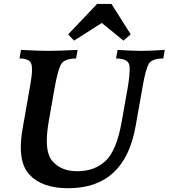

<svg xmlns="http://www.w3.org/2000/svg" viewBox="-20 -950 867 987"><path d="M331.1 17.6Q196.8 17.6 131.8 -51.8Q86.9 -98.6 86.9 -193.4Q86.9 -237.3 96.7 -291.5L136.7 -519.5Q144.5 -564 144.5 -591.8Q144.5 -606 142.6 -615.7Q136.7 -649.4 80.1 -649.4L87.9 -693.4Q185.1 -688.5 231.4 -688.5Q273.9 -688.5 378.9 -693.4L371.1 -649.4Q309.6 -648.9 293.2 -618.4Q276.9 -587.9 261.2 -501L231.4 -331.1Q220.7 -271 220.7 -226.6Q220.7 -153.3 249.5 -121.6Q294.9 -69.8 376 -69.8Q467.3 -69.8 523.4 -123.5Q579.6 -177.2 605.5 -324.2L635.3 -492.2Q646.5 -557.1 646.5 -591.8Q646.5 -606 645 -614.7Q638.2 -649.4 576.7 -649.4L584.5 -693.4Q666.5 -688.5 707 -688.5Q744.1 -688.5 827.1 -693.4L819.3 -649.4Q759.8 -649.4 744.1 -620.6Q728.5 -591.8 714.4 -511.7L677.2 -301.8Q621.1 17.6 331.1 17.6ZM614.7 -741.2 503.4 -832 360.8 -741.2 330.6 -773.4 479 -929.7H553.2L651.9 -773.4Z"/></svg>

Font: Kelvinch
Style: Bold Italic
Weight: 700
Italic angle: -10°
Designer: Paul James Miller
Foundry: High-Logic / Made with FontCreator
Version: Version 3.30 September 23, 2016